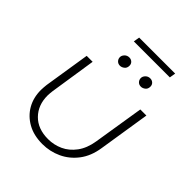

<svg xmlns="http://www.w3.org/2000/svg" viewBox="-219 -924 1071 1071"><g transform="rotate(45 316.5 -388.0)"><path d="M592 -510 544 -205Q533 -133 496 -84.5Q459 -36 406 -11.5Q353 13 294 13Q226 13 177 -14.5Q128 -42 101.5 -88.5Q75 -135 75 -195Q75 -205 76 -216Q77 -227 78 -237L121 -510H168L126 -236Q125 -227 124 -217.5Q123 -208 123 -199Q123 -124 169.5 -76.5Q216 -29 297 -29Q343 -29 384.5 -48Q426 -67 456 -107.5Q486 -148 496 -210L544 -510ZM456 -602Q441 -602 431.5 -612Q422 -622 422 -636Q422 -649 433 -660.5Q444 -672 461 -672Q475 -672 484.5 -663Q494 -654 494 -640Q494 -621 481.5 -611.5Q469 -602 456 -602ZM291 -602Q276 -602 266.5 -612Q257 -622 257 -636Q257 -649 268 -660.5Q279 -672 296 -672Q310 -672 319.5 -663Q329 -654 329 -640Q329 -621 316.5 -611.5Q304 -602 291 -602ZM250 -753 256 -789H540L534 -753Z"/></g></svg>

Font: MuseoModerno Thin ExtraLight
Style: Italic
Weight: 250
Italic angle: -9°
Version: Version 1.003